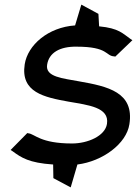

<svg xmlns="http://www.w3.org/2000/svg" viewBox="-20 -703 593 831"><path d="M26 -54 35 -48C72 -21 105 2 210 9L211 68L286 108L315 9C425 -5 527 -81 540 -165C562 -304 447 -329 322 -351C254 -364 175 -369 184 -423C192 -475 239 -502 311 -501C450 -501 436 -461 474 -459L479 -458L553 -529L544 -535C512 -557 495 -581 409 -589L406 -643L332 -683L305 -593C188 -585 100 -508 87 -425C68 -303 172 -282 277 -263C362 -248 454 -239 443 -167C435 -114 359 -82 292 -82C154 -82 131 -123 103 -126L98 -127Z"/></svg>

Font: Charger Sport
Style: BdExtObl
Weight: 700
Designer: Jasper
Foundry: Cannot Into Space Fonts
Version: Version 1.1